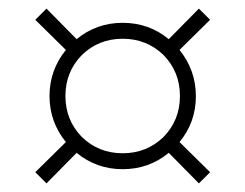

<svg xmlns="http://www.w3.org/2000/svg" viewBox="-20 -475 569 446"><path d="M442 -49 372 -120Q326 -82 265 -82Q204 -82 158 -120L88 -49L62 -75L133 -145Q95 -192 95 -252Q95 -312 133 -359L62 -429L88 -455L158 -384Q204 -422 265 -422Q326 -422 372 -384L442 -455L468 -429L397 -359Q435 -312 435 -251.5Q435 -191 397 -145L468 -75ZM170 -157Q209 -119 265 -119Q321 -119 360 -157Q398 -196 398 -252Q398 -308 360 -347Q321 -385 265 -385Q209 -385 170 -347Q132 -308 132 -252Q132 -196 170 -157Z"/></svg>

Font: TypoPRO Titillium Title
Style: Regular
Weight: 250
Designer: Campivisivi
Foundry: Accademia di Belle Arti di Urbino and students of MA course of Visual design
Version: 1.000